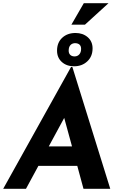

<svg xmlns="http://www.w3.org/2000/svg" viewBox="-39 -1185 755 1205"><path d="M446 -144H202L124 0H-19L407 -765H415L653 0H485ZM413 -266 364 -445 267 -266ZM435 -978Q481 -978 511.5 -951.5Q542 -925 542 -881Q542 -831 509 -800Q476 -769 426 -769Q379 -769 349 -796Q319 -823 319 -867Q319 -918 351.5 -948Q384 -978 435 -978ZM426 -831Q446 -830 458 -843Q470 -856 470 -878Q470 -911 436 -914Q416 -915 404 -903Q392 -891 392 -867Q392 -851 401 -841.5Q410 -832 426 -831ZM494 -1030H409L487 -1165H642Z"/></svg>

Font: Josefin Sans
Style: Bold Italic
Weight: 700
Italic angle: -7°
Designer: Santiago Orozco
Foundry: Typemade
Version: Version 2.000